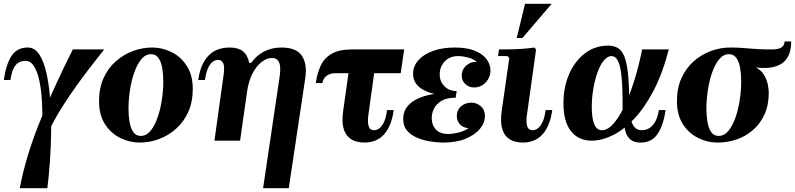

<svg xmlns="http://www.w3.org/2000/svg" viewBox="-20 -740 4182 1010"><path d="M180 120Q189 80 195 25Q201 -30 202.5 -90.5Q204 -151 200.5 -209.5Q197 -268 187 -315.5Q177 -363 159 -391.5Q141 -420 114 -420Q97 -420 81 -412.5Q65 -405 53 -383.5Q41 -362 35 -319H0Q12 -403 41 -446.5Q70 -490 126 -490Q163 -490 187 -453Q211 -416 225 -352.5Q239 -289 244.5 -211Q250 -133 249 -49.5Q248 34 242.5 111.5Q237 189 229 250H162ZM363 -480H528Q441 -371 380 -285.5Q319 -200 279 -130.5Q239 -61 215.5 -0.5Q192 60 180 120L162 250H84Q114 90 184.5 -87.5Q255 -265 363 -480Z M781 -490Q834 -490 882.5 -466Q931 -442 962.5 -393.5Q994 -345 994 -272Q994 -204 970.5 -151.5Q947 -99 906.5 -63Q866 -27 816.5 -8.5Q767 10 714 10Q662 10 613 -14Q564 -38 532.5 -86.5Q501 -135 501 -208Q501 -276 524.5 -328.5Q548 -381 588.5 -417Q629 -453 679 -471.5Q729 -490 781 -490ZM720 -25Q750 -25 772 -52Q794 -79 809 -122Q824 -165 831.5 -215.5Q839 -266 839 -312Q839 -349 833.5 -381.5Q828 -414 814 -434.5Q800 -455 775 -455Q745 -455 723 -428Q701 -401 686 -358Q671 -315 663.5 -265Q656 -215 656 -168Q656 -132 661.5 -99Q667 -66 681 -45.5Q695 -25 720 -25Z M1461 -490Q1539 -490 1568 -446.5Q1597 -403 1586 -330L1499 250H1364L1450 -330Q1452 -341 1453.5 -358.5Q1455 -376 1453 -393.5Q1451 -411 1441 -423Q1431 -435 1410 -435Q1383 -435 1356 -414Q1329 -393 1308.5 -354Q1288 -315 1280 -260L1243 0H1108L1157 -351Q1160 -373 1158.5 -389.5Q1157 -406 1149 -415.5Q1141 -425 1126 -425Q1113 -425 1099 -415Q1085 -405 1074.5 -382Q1064 -359 1058 -319H1023Q1034 -402 1075.5 -446Q1117 -490 1188 -490Q1232 -490 1257 -471Q1282 -452 1291 -409H1301Q1329 -448 1369 -469Q1409 -490 1461 -490Z M2088 -355H1747Q1715 -355 1697 -340.5Q1679 -326 1676 -303H1641Q1649 -357 1668 -396.5Q1687 -436 1726 -458Q1765 -480 1831 -480H2106ZM1953 -390 1917 -129Q1913 -96 1919.5 -75.5Q1926 -55 1948 -55Q1962 -55 1975.5 -65Q1989 -75 2000 -98Q2011 -121 2016 -161H2051Q2040 -79 2001.5 -34.5Q1963 10 1896 10Q1875 10 1853 4Q1831 -2 1812.5 -19.5Q1794 -37 1786 -69.5Q1778 -102 1785 -155L1818 -390Z M2409 -341Q2409 -375 2433.5 -396Q2458 -417 2488 -414Q2471 -430 2442 -437.5Q2413 -445 2391 -445Q2345 -445 2319 -416.5Q2293 -388 2293 -350Q2293 -311 2318 -286Q2343 -261 2382 -261L2377 -226Q2330 -226 2302.5 -209.5Q2275 -193 2263 -168.5Q2251 -144 2251 -119Q2251 -82 2273.5 -58.5Q2296 -35 2338 -35Q2358 -35 2389 -42Q2420 -49 2445 -66Q2414 -68 2398.5 -87Q2383 -106 2383 -129Q2383 -161 2405 -180.5Q2427 -200 2461 -200Q2488 -200 2509.5 -181Q2531 -162 2531 -130Q2531 -94 2504.5 -62Q2478 -30 2429 -10Q2380 10 2311 10Q2285 10 2249.5 5Q2214 0 2180 -13Q2146 -26 2123.5 -50.5Q2101 -75 2101 -115Q2101 -166 2142.5 -199.5Q2184 -233 2264 -246Q2210 -259 2181.5 -285.5Q2153 -312 2153 -352Q2153 -392 2180.5 -423Q2208 -454 2257.5 -472Q2307 -490 2372 -490Q2438 -490 2479.5 -472.5Q2521 -455 2540.5 -427.5Q2560 -400 2560 -370Q2560 -333 2535 -306.5Q2510 -280 2474 -280Q2446 -280 2427.5 -298Q2409 -316 2409 -341Z M2850 -161H2885Q2874 -79 2835 -34.5Q2796 10 2730 10Q2709 10 2686.5 4Q2664 -2 2646 -19.5Q2628 -37 2620 -69.5Q2612 -102 2619 -155L2659 -435L2649 -445H2600L2605 -480Q2631 -480 2664.5 -480.5Q2698 -481 2731.5 -483.5Q2765 -486 2791 -490L2800 -480L2751 -129Q2747 -96 2753.5 -75.5Q2760 -55 2782 -55Q2796 -55 2809.5 -65Q2823 -75 2834 -98Q2845 -121 2850 -161ZM2882 -720 2728 -540H2698L2742 -720Z M3093 0Q3023 0 2983.5 -50Q2944 -100 2944 -197Q2944 -282 2974 -350.5Q3004 -419 3057 -459.5Q3110 -500 3179 -500Q3208 -500 3229.5 -488Q3251 -476 3265 -441Q3279 -406 3285 -337.5Q3291 -269 3290 -155H3255Q3257 -307 3244 -376Q3231 -445 3197 -445Q3176 -445 3157 -422.5Q3138 -400 3124 -361.5Q3110 -323 3101.5 -275Q3093 -227 3093 -177Q3093 -118 3106 -86.5Q3119 -55 3147 -55Q3175 -55 3204 -86Q3233 -117 3261 -173.5Q3289 -230 3314 -308Q3339 -386 3358 -480H3498Q3466 -355 3418.5 -264Q3371 -173 3315.5 -114.5Q3260 -56 3202.5 -28Q3145 0 3093 0ZM3350 10Q3315 10 3296.5 -6Q3278 -22 3270.5 -47Q3263 -72 3260.5 -101Q3258 -130 3255 -155H3290Q3298 -99 3313 -77Q3328 -55 3356 -55Q3377 -55 3395.5 -66Q3414 -77 3427 -100.5Q3440 -124 3446 -161H3481Q3471 -85 3440.5 -37.5Q3410 10 3350 10Z M4142 -522Q4142 -488 4133 -460.5Q4124 -433 4103 -414Q4082 -395 4046.5 -387Q4011 -379 3957 -385Q3986 -369 4000 -344.5Q4014 -320 4019 -295Q4024 -270 4024 -252Q4024 -188 4002 -139Q3980 -90 3941.5 -56.5Q3903 -23 3855 -6.5Q3807 10 3754 10Q3702 10 3653 -14Q3604 -38 3572.5 -86.5Q3541 -135 3541 -208Q3541 -276 3564.5 -328.5Q3588 -381 3628.5 -417Q3669 -453 3719 -471.5Q3769 -490 3821 -490Q3852 -490 3875 -488.5Q3898 -487 3920.5 -485Q3943 -483 3971.5 -481.5Q4000 -480 4043 -480Q4107 -480 4107 -522ZM3760 -25Q3790 -25 3812 -52Q3834 -79 3849 -122Q3864 -165 3871.5 -215.5Q3879 -266 3879 -312Q3879 -349 3873.5 -381.5Q3868 -414 3854 -434.5Q3840 -455 3815 -455Q3785 -455 3763 -428Q3741 -401 3726 -358Q3711 -315 3703.5 -265Q3696 -215 3696 -168Q3696 -132 3701.5 -99Q3707 -66 3721 -45.5Q3735 -25 3760 -25Z"/></svg>

Font: Brygada 1918
Style: Bold Italic
Weight: 700
Italic angle: -8°
Designer: Mateusz Machalski | Borys Kosmynka | Przemek Hoffer
Foundry: NIEPODLEGLA 2018
Version: Version 3.006